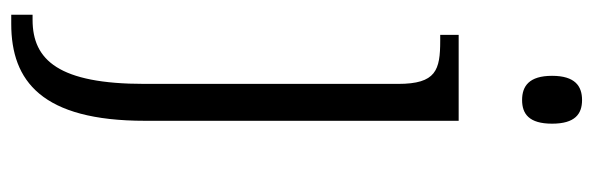

<svg xmlns="http://www.w3.org/2000/svg" viewBox="-368 -422 1030 333"><g transform="rotate(90 146.5 -255.0)"><path d="M153 -646C177 -646 194 -658 194 -698C194 -738 177 -750 153 -750C129 -750 111 -738 111 -698C111 -658 129 -646 153 -646ZM5 240H21C120 240 189 187 189 8V-536H40V-504H50C101 -504 125 -497 125 -431V9C125 157 84 203 14 203H5Z"/></g></svg>

Font: Noto Serif Telugu Light
Style: Regular
Weight: 300
Designer: Jelle Bosma - Monotype Design Team
Foundry: Monotype Imaging Inc.
Version: Version 2.005